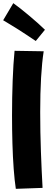

<svg xmlns="http://www.w3.org/2000/svg" viewBox="-29 -1124 339 1213"><path d="M71 69Q63 17 57.5 -57Q52 -131 49.5 -218Q47 -305 47 -395Q47 -508 51 -615Q55 -722 63 -803L247 -800Q236 -729 230.5 -633Q225 -537 225 -415Q225 -291 229.5 -166Q234 -41 240 63ZM197 -865Q178 -877 150.5 -896Q123 -915 92.5 -934Q62 -953 35 -969.5Q8 -986 -9 -996L55 -1104Q75 -1090 101.5 -1069Q128 -1048 156.5 -1024Q185 -1000 211 -977Q237 -954 255 -936Z"/></svg>

Font: Mochiy Pop One
Style: Regular
Weight: 400
Designer: FONTDASU
Foundry: FONTDASU / Google Inc. / Adobe
Version: Version 2.000